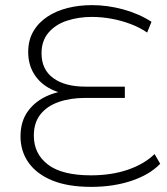

<svg xmlns="http://www.w3.org/2000/svg" viewBox="-20 -724 652 749"><path d="M336 5Q245 5 184 -20Q123 -45 91.5 -89.5Q60 -134 60 -192Q60 -251 89.5 -291Q119 -331 169 -352Q219 -373 280 -373L284 -354Q224 -354 180.5 -375.5Q137 -397 113.5 -434.5Q90 -472 90 -521Q90 -567 110 -601.5Q130 -636 165 -659Q200 -682 244.5 -693Q289 -704 339 -704Q399 -704 460 -687.5Q521 -671 571 -639L554 -597Q525 -617 489 -630.5Q453 -644 414.5 -651Q376 -658 338 -658Q287 -658 242 -643.5Q197 -629 169.5 -597Q142 -565 142 -516Q142 -453 187.5 -419.5Q233 -386 314 -386H467V-342H312Q254 -342 208.5 -326Q163 -310 137.5 -277.5Q112 -245 112 -195Q112 -124 167 -82Q222 -40 335 -40Q415 -40 479 -62Q543 -84 583 -123L605 -85Q563 -42 492.5 -18.5Q422 5 336 5Z"/></svg>

Font: Montserrat Thin Light
Style: Regular
Weight: 300
Version: Version 9.000